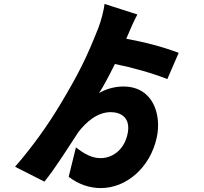

<svg xmlns="http://www.w3.org/2000/svg" viewBox="-20 -866 1040 981"><path d="M610 -424C561 -424 514 -408 486 -390C508 -424 536 -476 567 -539C657 -521 759 -492 835 -462L893 -596C810 -627 728 -649 625 -668C628 -674 630 -679 632 -684C641 -707 667 -765 682 -792L514 -846C511 -813 495 -755 482 -722C424 -575 383 -491 287 -331C227 -231 150 -121 57 -14L207 62C264 -8 338 -127 381 -192C418 -239 474 -293 546 -293C598 -293 651 -264 631 -178C611 -93 548 -58 494 -58C449 -58 410 -80 368 -113L331 37C379 75 437 95 495 95C626 95 748 -10 781 -164C806 -278 764 -424 610 -424Z"/></svg>

Font: Noto Sans JP Black
Style: Regular
Weight: 900
Designer: Ryoko NISHIZUKA 西塚涼子 (kana, bopomofo & ideographs); Paul D. Hunt (Latin, Greek & Cyrillic); Sandoll Communications 산돌커뮤니
Foundry: Adobe
Version: Version 2.002;hotconv 1.0.116;makeotfexe 2.5.65601